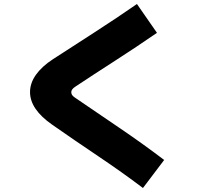

<svg xmlns="http://www.w3.org/2000/svg" viewBox="-20 -840 1040 959"><path d="M800 -41 694 99Q588 19 471 -59.5Q354 -138 241 -217Q130 -294 130 -380Q130 -425 159.5 -466.5Q189 -508 244 -544Q346 -610 454.5 -680Q563 -750 664 -820L764 -676Q661 -605 554.5 -536.5Q448 -468 356 -407Q336 -394 336 -380Q336 -373 339.5 -366.5Q343 -360 355 -352Q459 -281 575.5 -202Q692 -123 800 -41Z"/></svg>

Font: Murecho Black
Style: Regular
Weight: 900
Designer: Neil Summerour
Foundry: Positype
Version: Version 1.010; ttfautohint (v1.8.3)